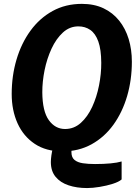

<svg xmlns="http://www.w3.org/2000/svg" viewBox="-20 -775 719 993"><path d="M430.4 197.6Q376.8 197.6 334.5 183.4Q292.1 169.3 267.6 139.6Q243 109.9 243 63Q243 49.6 245.8 28.6Q248.5 7.6 253.8 -8.7L349.5 -8.3Q349.5 -6.3 349.5 1.5Q349.5 9.2 349.5 12.5Q349.5 39.1 365.3 52.1Q381.1 65.2 408.8 69.3Q436.5 73.4 471.7 73.4Q516.3 73.4 551.8 70Q587.3 66.6 609 60.1V153Q594.9 165.5 563.4 175.6Q532 185.6 495.5 191.6Q459 197.6 430.4 197.6ZM302.9 8Q218.2 8 159.7 -31Q101.2 -70 70.8 -137.2Q40.5 -204.4 40.5 -289Q40.5 -382.8 65.4 -466.9Q90.3 -551.1 137.5 -616Q184.6 -680.9 251.9 -718Q319.2 -755 403.4 -755Q466.8 -755 515.2 -732.2Q563.5 -709.3 596.2 -668.4Q628.9 -627.6 645.5 -573.2Q662 -518.7 662 -455.9Q662 -362.3 637.6 -278.4Q613.1 -194.6 566.7 -130.1Q520.2 -65.6 453.6 -28.8Q387 8 302.9 8ZM316.5 -107.8Q362.7 -107.8 397.9 -139.3Q433.1 -170.9 456.8 -222.2Q480.4 -273.5 492.2 -333.5Q504 -393.5 503.7 -450Q503.4 -519.1 488.5 -560.5Q473.6 -601.8 447 -620.2Q420.4 -638.6 385.3 -638.6Q340 -638.6 305.2 -606.7Q270.4 -574.8 246.5 -523.2Q222.6 -471.5 210.6 -412.2Q198.6 -352.8 198.8 -297.7Q199.5 -199.3 232.6 -153.5Q265.6 -107.8 316.5 -107.8Z"/></svg>

Font: Merriweather Sans Variable Regular
Style: Italic
Weight: 300
Italic angle: -8°
Designer: Eben Sorkin
Foundry: Eben Sorkin
Version: Version 2.001